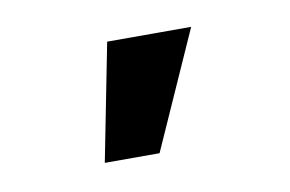

<svg xmlns="http://www.w3.org/2000/svg" viewBox="-35 -828 409 271"><g transform="rotate(-10 169.5 -693.0)"><path d="M97.3 -609.4H175.8L250.7 -777.3H130.3Z"/></g></svg>

Font: Margiela Sans Semi Bold
Style: Regular
Weight: 600
Designer: Stefan Endress, Andreas Faust
Version: Version 1.100;FEAKit 1.0